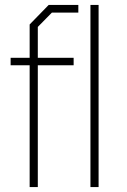

<svg xmlns="http://www.w3.org/2000/svg" viewBox="-20 -757 512 777"><path d="M100 0V-493H23V-523H100V-658L177 -737H297V-706H190L133 -648V-523H278V-493H133V0ZM346 0V-737H379V0Z"/></svg>

Font: Tomorrow ExtraLight
Style: Regular
Weight: 275
Designer: Tony de Marco, Monica Rizzolli
Foundry: Just in Type
Version: Version 2.002